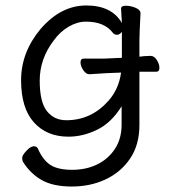

<svg xmlns="http://www.w3.org/2000/svg" viewBox="-20 -506 620 701"><path d="M489 -299Q498 -300 506 -301Q522 -302 529 -302H530Q543 -302 552.5 -287Q562 -272 562 -258Q562 -244 550 -244H489V-50Q489 23 455 73Q421 123 365.5 149Q310 175 242 175Q174 175 132.5 151.5Q91 128 64 85Q61 80 61 70.5Q61 61 76.5 44.5Q92 28 103.5 28Q115 28 119 38Q137 79 164.5 96.5Q192 114 243.5 114Q295 114 335.5 94Q376 74 400 37Q424 0 424 -51V-118Q387 -58 335 -32.5Q283 -7 230 -7Q151 -7 104 -59Q57 -111 57 -213Q57 -315 128 -400Q202 -486 295 -486Q388 -486 425 -422L422 -475Q422 -485 439.5 -485Q457 -485 475 -477.5Q493 -470 493 -458V-457Q489 -381 489 -358ZM422 -241 371 -239 307 -235H306Q294 -235 284 -250Q274 -265 274 -278.5Q274 -292 286 -292H360L425 -295V-390Q417 -379 407.5 -379Q398 -379 393 -385Q362 -427 294 -427Q262 -427 230.5 -408.5Q199 -390 176 -358Q125 -291 125 -212Q125 -133 151.5 -100Q178 -67 222 -67Q313 -67 376 -138Q414 -181 422 -241Z"/></svg>

Font: Fusion Kai T
Style: Regular
Weight: 400
Designer: Fontworks Inc.
Version: Version 24.134;May 13, 2024